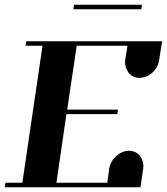

<svg xmlns="http://www.w3.org/2000/svg" viewBox="-20 -789 703 809"><path d="M0 0 2.9 -19H74.2L159.2 -596.2H87.9L90.8 -615.2H663.1L650.9 -538.1Q646.5 -505.9 623 -483.9Q600.1 -462.4 567.9 -460.9Q538.1 -460.9 521 -483.9Q506.8 -504.9 506.8 -526.9Q506.8 -528.3 507.3 -532.2Q507.8 -536.1 507.8 -538.1L517.1 -596.2H303.2L263.2 -327.1H477.1L474.1 -308.1H259.8L217.8 -19H432.1L439.9 -77.1Q444.3 -107.4 469.2 -130.9Q492.2 -152.3 522.9 -153.8Q552.2 -153.8 570.8 -130.9Q584 -112.3 584 -89.8Q584 -81.1 583 -77.1L571.8 0ZM289.1 -750 292 -769H578.1L575.2 -750Z"/></svg>

Font: Hjet
Style: Italic
Weight: 400
Designer: T. Christopher White
Version: Version 1.2